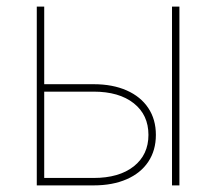

<svg xmlns="http://www.w3.org/2000/svg" viewBox="-20 -561 655 581"><path d="M104 -306.2H263.2Q320.8 -306.2 363.3 -287.4Q405.8 -268.6 428.7 -234.1Q451.7 -199.7 451.7 -152.8Q451.7 -106 428.7 -71.5Q405.8 -37.1 363.3 -18.6Q320.8 0 263.2 0H91.3V-541H113.8V-22.5H263.2Q340.3 -22.5 384.8 -57.6Q429.2 -92.8 429.2 -152.8Q429.2 -213.4 384.8 -248.5Q340.3 -283.7 263.2 -283.7H104ZM500.5 0V-541H522.9V0Z"/></svg>

Font: Inter 17pt Thin
Style: Regular
Weight: 250
Version: Version 4.001;git-66647c0bb